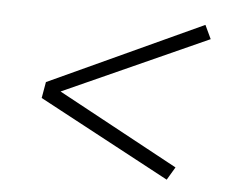

<svg xmlns="http://www.w3.org/2000/svg" viewBox="-38 -578 575 474"><g transform="rotate(5 250.0 -340.5)"><path d="M391 -146 66 -320 73 -360 453 -535 469 -501 111 -340 410 -178Z"/></g></svg>

Font: iosevka_custom_sans_ss08 XLt
Style: Italic
Weight: 200
Italic angle: -10°
Designer: Belleve Invis
Foundry: Belleve Invis
Version: Version 10.3.0; ttfautohint (v1.8.3)